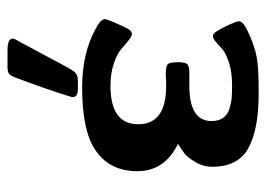

<svg xmlns="http://www.w3.org/2000/svg" viewBox="-122 -394 732 529"><g transform="rotate(90 244.5 -129.0)"><path d="M32.2 -51.8Q32.2 -58.6 54.2 -106Q63 -126 73.2 -126Q79.1 -126 90.6 -116.9Q102.1 -107.9 115 -96.4Q127.9 -85 155 -75.9Q182.1 -66.9 215.8 -66.9Q321.8 -66.9 321.8 -143.1Q321.8 -218.3 222.2 -220.2H207Q204.1 -220.2 196 -219.7Q188 -219.2 185.1 -219.2Q162.1 -219.2 156.5 -224.6Q150.9 -230 150.9 -253.9Q150.9 -273.9 157 -279.1Q163.1 -284.2 181.2 -284.2H215.8Q313 -284.2 313 -345.2Q313 -365.2 304 -377.7Q294.9 -390.1 278.1 -395Q261.2 -399.9 248.5 -400.9Q235.8 -401.9 215.8 -401.9H213.9Q177.7 -401.9 151.9 -393.3Q126 -384.8 115.5 -375.5Q105 -366.2 95.5 -357.7Q85.9 -349.1 78.1 -349.1Q68.4 -349.1 50.8 -387.2Q37.6 -415 38.1 -420.9Q38.1 -432.1 64.9 -444.8Q105 -463.9 135.5 -469.5Q166 -475.1 222.2 -475.1H240.2Q335.4 -475.1 387.2 -447Q439 -418.9 439 -347.2Q439 -322.3 425.5 -300Q412.1 -277.8 402.1 -270.5Q392.1 -263.2 376 -252.9Q451.2 -215.8 451.2 -141.1Q451.2 -64.9 394 -25.9Q340.8 11.2 221.2 11.2Q126 11.2 59.1 -25.9Q32.2 -39.6 32.2 -51.8ZM85.9 203.1Q85.9 197.3 94.2 184.1Q113.3 148.9 139.2 100.1Q168.9 43 177 33Q185.1 22.9 201.2 22.9H224.1Q247.1 22.9 247.1 37.1Q247.1 41 233.6 81.5Q220.2 122.1 206.1 160.2L191.9 198.2Q187 210.4 181.4 213.6Q175.8 216.8 163.1 216.8H121.1Q85.9 217.3 85.9 203.1Z"/></g></svg>

Font: CMU Sans Serif
Style: Bold
Weight: 700
Version: Version 0.7.0